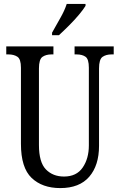

<svg xmlns="http://www.w3.org/2000/svg" viewBox="-20 -951 613 981"><path d="M288 10Q196 10 141.5 -42Q87 -94 87 -216V-605Q87 -649 69 -661Q51 -673 23 -673H12V-714H253V-673H243Q215 -673 197 -660.5Q179 -648 179 -601V-210Q179 -122 214.5 -85.5Q250 -49 307 -49Q371 -49 402.5 -95Q434 -141 434 -208V-605Q434 -649 417 -661Q400 -673 371 -673H361V-714H561V-673H550Q522 -673 504 -660.5Q486 -648 486 -601V-206Q486 -106 436 -48Q386 10 288 10ZM246 -784Q267 -822 288.5 -859.5Q310 -897 321 -931H417V-921Q407 -904 384 -876.5Q361 -849 333 -821Q305 -793 281 -771H246Z"/></svg>

Font: Noto Serif Thai ExtraCondensed
Style: Regular
Weight: 400
Width: 2
Designer: Monotype Design Team
Foundry: Monotype Imaging Inc.
Version: Version 2.002; ttfautohint (v1.8.4.7-5d5b)